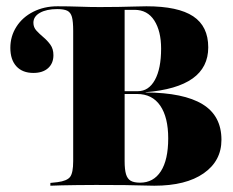

<svg xmlns="http://www.w3.org/2000/svg" viewBox="-20 -591 741 611"><path d="M282.3 -2.4Q251.6 -2.4 225 -2Q198.4 -1.6 177 -1.2Q155.6 -0.8 140.3 0V-8.9L162.9 -11.3Q193.5 -15.3 203.2 -28.2Q212.9 -41.1 212.9 -78.2V-492.7Q212.9 -522.6 208.9 -537.1Q204.8 -551.6 194 -556.9Q183.1 -562.1 162.1 -562.1Q128.2 -562.1 107.3 -550.4Q86.3 -538.7 86.3 -518.5Q86.3 -504 96 -493.5Q105.6 -483.1 118.1 -472.6Q130.6 -462.1 140.3 -448.8Q150 -435.5 150 -415.3Q150 -389.5 133.1 -374.2Q116.1 -358.9 86.3 -358.9Q51.6 -358.9 32.3 -379.8Q12.9 -400.8 12.9 -438.7Q12.9 -475.8 32.3 -506Q51.6 -536.3 85.9 -553.6Q120.2 -571 162.9 -571Q198.4 -571 232.3 -569.8Q266.1 -568.5 299.2 -568.5H294.4Q328.2 -568.5 356.9 -569Q385.5 -569.4 408.1 -570.2Q430.6 -571 446 -571Q546.8 -571 594.8 -539.1Q642.7 -507.3 642.7 -440.3Q642.7 -376.6 592.7 -341.1Q542.7 -305.6 443.5 -297.6V-296.8Q564.5 -296 624.6 -259.3Q684.7 -222.6 684.7 -146Q684.7 -79 628.2 -39.5Q571.8 0 471 0Q453.2 0 431.9 -0.8Q410.5 -1.6 377.4 -2Q344.4 -2.4 290.3 -2.4ZM425.8 -9.7Q468.5 -9.7 491.9 -46Q515.3 -82.3 515.3 -150.8Q515.3 -217.7 489.9 -254.8Q464.5 -291.9 416.1 -291.9H329V-300.8H418.5Q453.2 -300.8 473 -336.7Q492.7 -372.6 492.7 -436.3Q492.7 -491.9 471 -525.8Q449.2 -559.7 408.1 -559.7H376.6V-78.2Q376.6 -51.6 381 -36.7Q385.5 -21.8 396 -15.7Q406.5 -9.7 425.8 -9.7Z"/></svg>

Font: Playfair 144pt SemiCondensed Black
Style: Regular
Weight: 900
Width: 4
Designer: Claus Eggers Sørensen
Foundry: Claus Eggers Sørensen
Version: Version 2.203